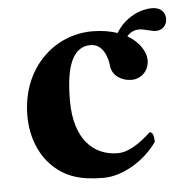

<svg xmlns="http://www.w3.org/2000/svg" viewBox="-43 -541 579 593"><g transform="rotate(-5 246.5 -244.5)"><path d="M456 -428C476 -428 490 -443 490 -463C490 -477 482 -499 448 -499C415 -499 366 -480 337 -432C316 -439 289 -444 259 -444C141 -444 37 -349 37 -201C37 -136 60 -79 99 -42C138 -5 184 10 255 10C315 10 384 -32 422 -87C422 -99 420 -118 409 -118C369 -81 335 -62 306 -62C231 -62 172 -116 172 -236C172 -347 197 -402 250 -402C287 -402 302 -363 305 -331C308 -304 335 -284 367 -284C399 -284 422 -309 422 -340C422 -366 403 -398 366 -419C375 -430 388 -437 404 -437C421 -437 440 -428 456 -428Z"/></g></svg>

Font: Libertinus Serif
Style: Bold
Weight: 700
Designer: Philipp H. Poll, Khaled Hosny
Foundry: Caleb Maclennan
Version: Version 7.050;RELEASE